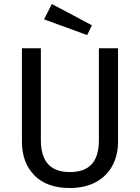

<svg xmlns="http://www.w3.org/2000/svg" viewBox="-20 -931 702 963"><path d="M572 -221Q572 -152 543.5 -99.5Q515 -47 460.5 -17.5Q406 12 330 12Q215 12 152.5 -51.5Q90 -115 90 -221V-689H185V-228Q185 -148 221 -108Q257 -68 330 -68Q404 -68 440 -107.5Q476 -147 476 -228V-689H572ZM441 -804 417 -755 201 -834 240 -911Z"/></svg>

Font: Fira GO
Style: Regular
Weight: 400
Designer: Carrois Corporate
Foundry: Carrois Corporate GbR
Version: Version 0.300